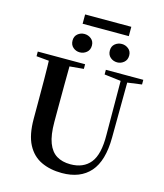

<svg xmlns="http://www.w3.org/2000/svg" viewBox="-151 -1182 1121 1313"><g transform="rotate(15 409.0 -525.5)"><path d="M317 -810Q290 -810 269.5 -827.5Q249 -845 249 -876Q249 -906 269.5 -923Q290 -940 317 -940Q344 -940 365 -923Q386 -906 386 -876Q386 -845 365 -827.5Q344 -810 317 -810ZM582 -810Q554 -810 533.5 -827.5Q513 -845 513 -876Q513 -906 533.5 -923Q554 -940 582 -940Q608 -940 629 -923Q650 -906 650 -876Q650 -845 629 -827.5Q608 -810 582 -810ZM286 -1004V-1070H613V-1004ZM412 19Q329 19 265.5 -11Q202 -41 166.5 -108.5Q131 -176 131 -290V-401Q131 -485 130.5 -570.5Q130 -656 127 -741H275Q274 -656 273.5 -571.5Q273 -487 273 -401V-305Q273 -213 294 -158Q315 -103 355 -78.5Q395 -54 453 -54Q545 -54 593.5 -114Q642 -174 640 -312L638 -741H685L682 -304Q681 -139 611.5 -60Q542 19 412 19ZM39 -708V-741H374V-708L219 -694H192ZM521 -708V-741H786V-708L675 -693H646Z"/></g></svg>

Font: Noto Serif TC
Style: Bold
Weight: 700
Designer: Ryoko NISHIZUKA 西塚涼子 (kana & ideographs); Frank Grießhammer (Latin, Greek & Cyrillic); Wenlong ZHANG 张文龙 (bopomofo); San
Foundry: Adobe
Version: Version 2.002-H1;hotconv 1.1.0;makeotfexe 2.6.0